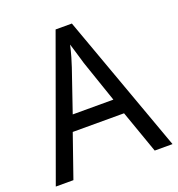

<svg xmlns="http://www.w3.org/2000/svg" viewBox="-130 -824 864 932"><g transform="rotate(-20 302.0 -358.5)"><path d="M511 0 433 -221H168L91 0H0L260 -717H344L603 0ZM333 -517Q331 -525 324.5 -546Q318 -567 311.5 -589.5Q305 -612 301 -624Q294 -593 285.5 -563.5Q277 -534 271 -517L197 -301H407Z"/></g></svg>

Font: Noto Sans Display
Style: Regular
Weight: 400
Designer: Monotype Design Team
Foundry: Monotype Imaging Inc.
Version: Version 2.003